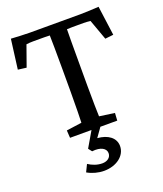

<svg xmlns="http://www.w3.org/2000/svg" viewBox="-169 -805 1002 1177"><g transform="rotate(-20 331.5 -216.5)"><path d="M616 -695C579 -693 534 -690 496 -690H165C126 -690 81 -693 44 -695L19 -502L74 -495L122 -630C136 -632 152 -633 166 -633H211C227 -633 256 -633 275 -632C276 -614 277 -504 277 -416V-264C277 -165 275 -87 274 -63L174 -49L177 0H317L258 101L276 124C333 117 367 138 367 169C367 198 342 215 310 215C277 215 246 203 220 186L197 233C228 251 267 262 305 262C386 262 448 215 448 152C448 98 401 64 333 59L375 0H485L488 -49L389 -63C388 -87 386 -165 386 -264V-416C386 -504 386 -614 387 -632C406 -633 437 -633 453 -633H495C508 -633 526 -632 540 -630L588 -497L642 -503Z"/></g></svg>

Font: TPK Tissa Web Medium
Style: Regular
Weight: 500
Designer: Jacques Le Bailly, Suppakit Chalermlarp | Katatrad Co.,Ltd.
Foundry: Jacques Le Bailly, Cadson Demak Co.,Ltd.
Version: Version 5.000;Glyphs 3.1.2 (3151)